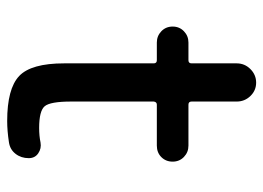

<svg xmlns="http://www.w3.org/2000/svg" viewBox="-120 -610 740 540"><g transform="rotate(90 250.0 -340.0)"><path d="M99.6 -411.1Q81.1 -411.1 67.9 -423.8Q54.7 -436.5 54.7 -455.6Q54.7 -474.6 67.9 -487.3Q81.1 -500 99.6 -500H149.4Q158.2 -500 158.2 -508.8V-635.7Q158.2 -658.2 174.3 -674.3Q190.4 -690.4 212.4 -690.4Q234.4 -690.4 250 -674.3Q265.6 -658.2 265.6 -635.7V-508.8Q265.6 -500 274.4 -500H389.6Q408.2 -500 421.4 -487.3Q434.6 -474.6 434.6 -455.6Q434.6 -436.5 421.9 -423.8Q409.2 -411.1 389.6 -411.1H274.4Q266.6 -411.1 265.6 -402.3V-169.9Q265.6 -111.3 278.8 -95.7Q292 -80.1 339.8 -80.1Q362.3 -80.1 380.9 -84Q397.5 -86.9 411.1 -77.6Q424.8 -68.4 424.8 -50.8Q424.8 -29.3 412.6 -13.7Q400.4 2 379.9 4.9Q347.7 9.8 320.3 9.8Q229.5 9.8 193.8 -23.9Q158.2 -57.6 158.2 -150.4V-402.3Q158.2 -411.1 149.4 -411.1Z"/></g></svg>

Font: Rounded Mgen+ 2m medium
Style: Regular
Weight: 500
Designer: [Source Han Sans]
Ryoko NISHIZUKA  (kana & ideographs); Paul D. Hunt (Latin, Greek & Cyrillic); Wenlong ZHANG  (bopomofo
Version: Version 1.059.20150602